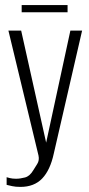

<svg xmlns="http://www.w3.org/2000/svg" viewBox="-20 -615 350 753"><path d="M60 118Q41 118 27.5 115Q14 112 6 110V80Q9 81 19 83.5Q29 86 43 86Q59 86 78 81Q97 76 111 52Q117 42 126 28Q135 14 131 -5L13 -495H63L162 -51H160L256 -495H302L191 -13Q177 52 145.5 85Q114 118 60 118ZM65 -567V-595H245V-567Z"/></svg>

Font: Alumni Sans Light
Style: Regular
Weight: 300
Version: Version 1.018